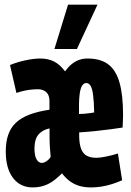

<svg xmlns="http://www.w3.org/2000/svg" viewBox="-20 -810 573 840"><path d="M123 10Q68.6 10 36.9 -31.7Q5.2 -73.4 5.2 -146.6Q5.2 -189.2 15.9 -220.2Q26.6 -251.2 49.2 -272.7Q71.8 -294.2 108.3 -308.3Q144.8 -322.4 196.4 -330V-368.8Q196.4 -393.6 182.6 -406.6Q168.8 -419.6 145.6 -419.6Q136.4 -419.6 123.2 -418.6Q110 -417.6 92.5 -414.4Q75 -411.2 51.8 -403.4L23.8 -525.4Q52.6 -537.6 89.8 -545.8Q127 -554 156.8 -554Q174.4 -554 189.7 -550.5Q205 -547 218.1 -540Q231.2 -533 242.5 -522.6Q253.8 -512.2 264 -498.4H265Q278 -516.4 292.7 -528.7Q307.4 -541 324.9 -547.5Q342.4 -554 363.2 -554Q419 -554 452.8 -529.1Q486.6 -504.2 502.5 -449.9Q518.4 -395.6 518.4 -306.8Q518.4 -295.2 517.6 -279.5Q516.8 -263.8 516.4 -252Q497 -249 464.1 -244.5Q431.2 -240 394.7 -236.3Q358.2 -232.6 326.4 -230.8Q326.4 -227.6 326.4 -225Q326.4 -222.4 326.4 -219.2Q326.4 -181.8 334.5 -159.9Q342.6 -138 359.3 -128.8Q376 -119.6 402 -119.6Q416.6 -119.6 443.7 -125Q470.8 -130.4 495.8 -138.4L514.4 -21.4Q491.2 -11.2 468.7 -4.2Q446.2 2.8 423.6 6.4Q401 10 377.6 10Q350 10 327.5 3.4Q305 -3.2 286.5 -16.6Q268 -30 252 -50.8H250.4Q234.6 -35.2 219.5 -23.3Q204.4 -11.4 189.3 -4.3Q174.2 2.8 157.9 6.4Q141.6 10 123 10ZM163.2 -97.2Q169.4 -97.2 176.4 -100.6Q183.4 -104 190.4 -110Q197.4 -116 201.6 -123.6Q199.8 -141.8 198.3 -164.9Q196.8 -188 196.8 -213.6Q196.8 -222 196.8 -231.3Q196.8 -240.6 196.8 -248.4Q179.4 -244.4 167 -237Q154.6 -229.6 146.6 -219.2Q138.6 -208.8 134.7 -194.3Q130.8 -179.8 130.8 -160.4Q130.8 -128.8 139.9 -113Q149 -97.2 163.2 -97.2ZM325.6 -311.2Q335.6 -311.2 348.6 -312.3Q361.6 -313.4 373.7 -315.1Q385.8 -316.8 392 -318Q391 -365.4 387.4 -393.6Q383.8 -421.8 376.4 -434.3Q369 -446.8 357 -446.8Q346.4 -446.8 338.7 -434.3Q331 -421.8 327.8 -392.4Q324.6 -363 325.6 -311.2ZM218.1 -595.6 277.7 -789.6H406.5L316.5 -595.6Z"/></svg>

Font: Georama ExtraCondensed Thin
Style: Regular
Weight: 100
Width: 2
Designer: Jean-Baptiste Levee
Foundry: Production Type
Version: Version 1.001